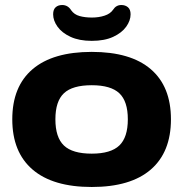

<svg xmlns="http://www.w3.org/2000/svg" viewBox="-20 -738 731 766"><path d="M346 8Q191 8 110 -61.5Q29 -131 29 -262Q29 -393 110 -462Q191 -531 346 -531Q501 -531 581.5 -462Q662 -393 662 -262Q662 -131 581.5 -61.5Q501 8 346 8ZM346 -125Q422 -125 456 -157.5Q490 -190 490 -262Q490 -334 456 -366Q422 -398 346 -398Q269 -398 235 -366Q201 -334 201 -262Q201 -190 235 -157.5Q269 -125 346 -125ZM346 -575Q296 -575 261.5 -591Q227 -607 209.5 -631.5Q192 -656 192 -681Q192 -700 202 -709Q212 -718 228 -718Q251 -718 264 -697Q276 -680 297.5 -674Q319 -668 347 -668Q374 -668 397 -675.5Q420 -683 431 -699Q443 -718 464 -718Q480 -718 490.5 -709Q501 -700 501 -681Q501 -656 483.5 -631.5Q466 -607 431.5 -591Q397 -575 346 -575Z"/></svg>

Font: Asap Expanded ExtraBold
Style: Regular
Weight: 800
Width: 7
Designer: Pablo Cosgaya
Foundry: Omnibus-Type
Version: Version 3.001; ttfautohint (v1.8.4.7-5d5b)